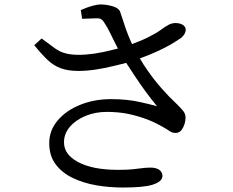

<svg xmlns="http://www.w3.org/2000/svg" viewBox="-20 -794 1040 858"><path d="M529 44Q468 44 410 34Q352 24 304.5 1Q257 -22 228.5 -60Q200 -98 200 -154.5Q200 -211 237.5 -255.5Q275 -300 338 -325.5Q401 -351 476 -351Q551 -351 610 -337Q651 -328 682 -319Q630 -382 584 -452L544 -513Q525 -508 504 -503Q403 -477 331 -477Q285 -477 253 -488.5Q221 -500 195 -524Q169 -548 133 -592L166 -622Q204 -594 225 -578.5Q246 -563 271.5 -556Q297 -549 331 -549Q398 -549 482 -571Q504 -576 507 -577Q500 -590 492 -606.5Q484 -623 471 -649Q460 -672 444 -696Q434 -711 420 -712Q416 -712 403.5 -712Q391 -712 347 -710L341 -749Q398 -774 431 -774Q457 -774 485 -765.5Q513 -757 518 -738Q525 -717 534 -690Q541 -667 551.5 -640.5Q562 -614 570 -597Q614 -613 645 -629Q679 -646 698.5 -660.5Q718 -675 733 -683Q748 -691 764 -691Q791 -691 804 -677Q810 -669 810 -661Q810 -643 790 -625Q773 -613 741 -594Q680 -560 605 -533Q621 -505 641 -477Q695 -399 773 -326Q791 -308 799.5 -297Q808 -286 809 -272Q809 -269 809 -266Q809 -254 804.5 -239.5Q800 -225 792 -214Q782 -200 765 -200Q748 -200 735 -210Q724 -218 702 -230Q637 -267 553 -285Q509 -294 457 -294Q405 -294 361 -275.5Q317 -257 291.5 -226.5Q266 -196 266 -158Q266 -104 327 -71Q392 -35 508 -35Q547 -35 572 -37.5Q597 -40 615 -42.5Q633 -45 653.5 -45Q674 -45 689 -37Q706 -26 706 -8Q706 18 660 32Q621 44 529 44Z"/></svg>

Font: Early Summer Mincho Screen
Style: Regular
Weight: 400
Designer: GuiWonder
Version: Version 1.002